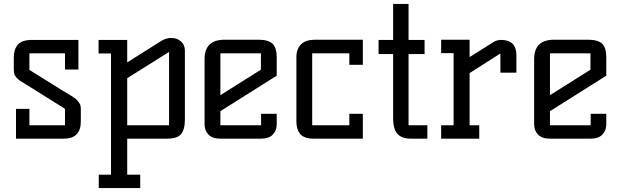

<svg xmlns="http://www.w3.org/2000/svg" viewBox="-20 -702 3139 972"><path d="M49.8 -354V-411.1Q49.8 -452.6 70.6 -476.3Q91.3 -500 144 -500H377V-350.1H309.1V-432.1H128.9V-348.1L298.8 -242.2Q306.2 -237.8 320.8 -229Q335.4 -220.2 341.3 -216.6Q347.2 -212.9 357.2 -205.8Q367.2 -198.7 371.3 -193.8Q375.5 -189 380.6 -181.6Q385.7 -174.3 387.5 -166.7Q389.2 -159.2 389.2 -149.9V-87.9Q389.2 0 303.2 0H61V-150.9H128.9V-67.9H309.1V-150.9L145 -253.9Q131.8 -262.2 110.4 -275.1Q88.9 -288.1 81.8 -293Q74.7 -297.9 64.9 -307.6Q55.2 -317.4 52.5 -327.9Q49.8 -338.4 49.8 -354Z M479 -431.2V-500H624V-386.2L796.9 -495.1Q820.8 -509.8 847.2 -509.8Q876.5 -509.8 896.2 -492.4Q916 -475.1 916 -444.8V-94.2Q916 -47.9 897.2 -23.9Q878.4 0 826.2 0H624V182.1H689.9V250H480V182.1H542V-431.2ZM624 -67.9H835.9V-439L624 -306.2Z M1015.6 -73.2V-401.9Q1015.6 -451.2 1040.5 -476.1Q1065.4 -501 1118.7 -501H1287.6Q1337.4 -501 1359.1 -481.2Q1380.9 -461.4 1380.9 -412.1V-318.8L1095.7 -139.2V-67.9H1301.8V-126H1380.9V-73.2Q1380.9 -41 1361.1 -20.5Q1341.3 0 1300.8 0H1095.7Q1055.2 0 1035.4 -20.5Q1015.6 -41 1015.6 -73.2ZM1095.7 -220.2 1300.8 -349.1V-432.1H1095.7Z M1480.5 -87.9V-412.1Q1480.5 -455.1 1504.4 -478Q1528.3 -501 1575.7 -501H1816.9V-374H1748.5V-432.1H1560.5V-67.9H1748.5V-126H1816.9V0H1567.9Q1542.5 0 1524.7 -6.8Q1506.8 -13.7 1497.6 -26.4Q1488.3 -39.1 1484.4 -53.7Q1480.5 -68.4 1480.5 -87.9Z M1896.5 -428.2V-500H1970.2V-682.1H2048.3V-500H2129.4V-428.2H2048.3V-67.9H2143.6V0H2059.6Q2013.7 0 1991.9 -24.4Q1970.2 -48.8 1970.2 -104V-428.2Z M2213.4 0V-67.9H2276.4V-433.1H2213.4V-501H2357.4V-413.1L2480.5 -490.2Q2496.6 -500 2516.1 -500Q2594.2 -500 2594.2 -422.9V-334H2513.2V-431.2L2357.4 -332V-67.9H2406.2V0Z M2684.1 -73.2V-401.9Q2684.1 -451.2 2709 -476.1Q2733.9 -501 2787.1 -501H2956.1Q3005.9 -501 3027.6 -481.2Q3049.3 -461.4 3049.3 -412.1V-318.8L2764.2 -139.2V-67.9H2970.2V-126H3049.3V-73.2Q3049.3 -41 3029.5 -20.5Q3009.8 0 2969.2 0H2764.2Q2723.6 0 2703.9 -20.5Q2684.1 -41 2684.1 -73.2ZM2764.2 -220.2 2969.2 -349.1V-432.1H2764.2Z"/></svg>

Font: Kelly Slab
Style: Regular
Weight: 400
Designer: Denis Masharov
Foundry: Denis Masharov
Version: Version 1.001